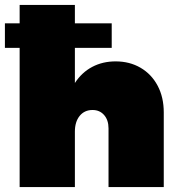

<svg xmlns="http://www.w3.org/2000/svg" viewBox="-20 -762 726 782"><path d="M647 -304V0H422V-239Q422 -273 404 -293.5Q386 -314 357 -314Q324 -314 304.5 -290Q285 -266 285 -226V0H60V-567H0V-667H60V-742H285V-667H435V-567H285V-424Q313 -467 355.5 -489.5Q398 -512 451 -512Q508 -512 552.5 -486Q597 -460 622 -413Q647 -366 647 -304Z"/></svg>

Font: Argentum Sans Black
Style: Regular
Weight: 900
Designer: Julieta Ulanovsky (Modified by Cristiano Sobral)
Foundry: Julieta Ulanovsky
Version: Version 1.000; ttfautohint (v1.5.65-e2d9)